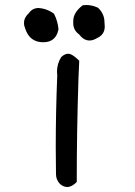

<svg xmlns="http://www.w3.org/2000/svg" viewBox="-20 -731 540 768"><path d="M338 -569Q315 -569 297 -593Q273 -610 273 -638V-647Q273 -681 311 -710L325 -711Q349 -711 372 -700Q398 -676 398 -641L399 -625Q399 -592 367 -578Q352 -569 338 -569ZM153 -562Q99 -562 81 -616Q76 -628 76 -639Q76 -661 96 -679Q109 -698 133 -699Q168 -697 196 -676Q211 -647 214 -614Q204 -562 153 -562ZM249 17Q234 17 220 5Q204 -12 204 -34L203 -142Q203 -285 209 -429L208 -444Q208 -476 225 -503Q239 -516 253 -516Q269 -516 297 -488Q296 -454 294 -421Q287 -210 287 -3Q267 17 249 17Z"/></svg>

Font: Xiaolai Mono SC
Style: Regular
Weight: 400
Monospace: yes
Designer: LXGW / Nozomi Seto
Version: Version 3.113;September 30, 2024